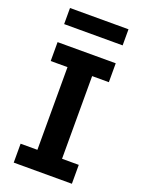

<svg xmlns="http://www.w3.org/2000/svg" viewBox="-161 -939 748 1012"><g transform="rotate(20 213.0 -433.5)"><path d="M376 0H49.8V-106H144V-569.8H49.8V-675.8H376V-569.8H282.2V-106H376ZM49.8 -776.9V-867.2H377.9V-776.9Z"/></g></svg>

Font: Clear Sans
Style: Bold
Weight: 700
Foundry: Intel Corporation
Version: Version 1.00